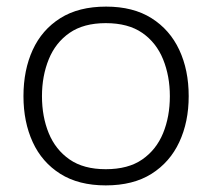

<svg xmlns="http://www.w3.org/2000/svg" viewBox="-20 -554 642 581"><path d="M300 7Q218 7 162.5 -28Q107 -63 79 -124Q51 -185 51 -263Q51 -342 79 -403Q107 -464 162.5 -499Q218 -534 301 -534Q383 -534 438.5 -499Q494 -464 522.5 -403Q551 -342 551 -263Q551 -185 522.5 -124Q494 -63 438.5 -28Q383 7 300 7ZM300 -42Q368 -42 410.5 -71.5Q453 -101 473.5 -151Q494 -201 494 -263Q494 -324 473.5 -374.5Q453 -425 410.5 -454.5Q368 -484 300 -484Q233 -484 190.5 -454.5Q148 -425 127.5 -374.5Q107 -324 107 -263Q107 -201 127.5 -151Q148 -101 190.5 -71.5Q233 -42 300 -42Z"/></svg>

Font: Onest ExtraLight
Style: Regular
Weight: 250
Designer: Dmitri Voloshin, Andrey Kudryavtsev
Foundry: Dmitri Voloshin, Andrey Kudryavtsev
Version: Version 1.000;gftools[0.9.33]